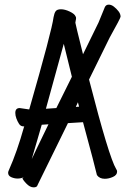

<svg xmlns="http://www.w3.org/2000/svg" viewBox="-20 -757 540 828"><path d="M125 51Q109 51 93 34Q77 17 77 11L83 7Q70 13 56 13Q42 13 28.5 7Q15 1 15 -12Q15 -17 19 -25Q53 -101 84 -211Q85 -211 85 -212H81Q69 -212 62 -223Q55 -234 50.5 -246.5Q46 -259 46 -270Q46 -291 65 -291L106 -285Q204 -626 211 -683Q214 -700 220 -708.5Q226 -717 243 -717Q260 -717 281 -707Q302 -697 306 -686Q308 -684 308 -679Q308 -674 306.5 -668.5Q305 -663 305 -659Q305 -655 338 -523L405 -660L432 -726Q437 -737 449 -737Q460 -737 471 -728.5Q482 -720 491 -708.5Q500 -697 500 -685Q500 -679 453 -595L364 -414Q450 -79 481 -28Q485 -23 485 -17Q485 -2 467 6Q449 14 432 14Q409 14 398 -2Q390 -38 338 -230L273 -226L142 41Q140 51 125 51ZM117 -71Q120 -79 189 -221L160 -219Q151 -186 121 -85ZM307 -296 321 -297 316 -316ZM178 -288 223 -291 290 -426 255 -568Z"/></svg>

Font: LXGW WenKai Mono Medium
Style: Regular
Weight: 500
Monospace: yes
Designer: LXGW / Fontworks Inc.
Foundry: LXGW / Fontworks Inc.
Version: Version 1.520; June 14, 2025